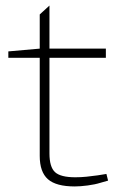

<svg xmlns="http://www.w3.org/2000/svg" viewBox="-20 -665 443 691"><path d="M249 6Q182 6 152.5 -20Q123 -46 123 -104V-457H10V-480L123 -490V-613L158 -645V-490H361V-457H158V-113Q158 -64 178 -45.5Q198 -27 251 -27Q271 -27 291 -29Q311 -31 332 -34L363 -39L369 -15L341 -7Q322 -1 295.5 2.5Q269 6 249 6Z"/></svg>

Font: REM Medium Thin
Style: Regular
Weight: 250
Version: Version 1.005;gftools[0.9.28]